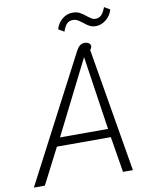

<svg xmlns="http://www.w3.org/2000/svg" viewBox="-96 -960 821 1031"><g transform="rotate(-10 315.0 -444.5)"><path d="M359 -680Q370 -701 381 -709.5Q392 -718 406 -718Q422 -718 430.5 -711Q439 -704 439 -695Q439 -686 430 -675L544 0H490L458 -195H164L64 0H4ZM451 -241 391 -643 189 -241ZM280 -814Q289 -847 314.5 -868Q340 -889 371 -889Q394 -889 410 -880.5Q426 -872 445 -856Q461 -844 469 -839.5Q477 -835 487 -835Q507 -835 520 -848Q533 -861 543 -889L574 -871Q565 -838 539 -817Q513 -796 483 -796Q464 -796 449.5 -803.5Q435 -811 417 -826Q400 -839 390 -844.5Q380 -850 367 -850Q346 -850 333.5 -837.5Q321 -825 311 -796Z"/></g></svg>

Font: Niramit ExtraLight
Style: Italic
Weight: 200
Italic angle: -10°
Designer: Katatrad Aksorn Co.,Ltd.
Foundry: Cadson Demak Co.,Ltd.
Version: Version 1.000; ttfautohint (v1.6)